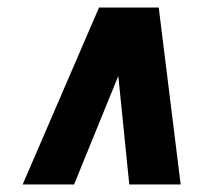

<svg xmlns="http://www.w3.org/2000/svg" viewBox="-20 -721 551 508"><path d="M40 -233 242 -701H400L458 -233H322L293 -520L176 -233Z"/></svg>

Font: Georama ExtraBold
Style: Italic
Weight: 800
Italic angle: -9°
Version: Version 1.001